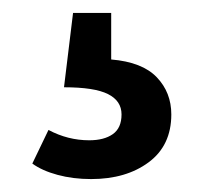

<svg xmlns="http://www.w3.org/2000/svg" viewBox="-20 -36 315 297"><path d="M152 56Q200 60 222.5 83.5Q245 107 245 141Q245 189 210 215Q175 241 121 241Q93 241 69 234.5Q45 228 30 217L55 165Q85 181 118 181Q141 181 154.5 171.5Q168 162 168 141Q168 120 147 109.5Q126 99 79 99L93 -16H152Z"/></svg>

Font: FiraGOUPP
Style: Medium
Weight: 400
Designer: bBox Type
Foundry: bBox Type GmbH
Version: Version 1.001